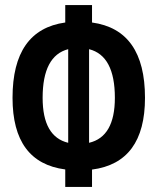

<svg xmlns="http://www.w3.org/2000/svg" viewBox="-20 -733 626 763"><path d="M239.3 9.8V-59.6Q29.8 -86.9 29.8 -344.2Q29.8 -614.3 239.3 -643.6V-712.9H345.7V-643.6Q556.2 -614.7 556.2 -344.2Q556.2 -86.4 345.7 -59.1V9.8ZM436.5 -344.2Q436.5 -511.7 334 -537.6V-165.5Q436.5 -189.5 436.5 -344.2ZM149.4 -344.2Q149.4 -189.9 251 -165.5V-537.6Q149.4 -511.2 149.4 -344.2Z"/></svg>

Font: Caskaydia Cove SemiBold
Style: Regular
Weight: 600
Monospace: yes
Designer: Aaron Bell
Foundry: Saja Typeworks
Version: Version 4.300; ttfautohint (v1.8.3)